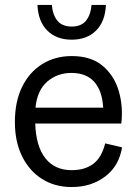

<svg xmlns="http://www.w3.org/2000/svg" viewBox="-20 -742 553 774"><path d="M269 12Q201 12 149.5 -20.5Q98 -53 69 -112Q40 -171 40 -250Q40 -332 69 -391.5Q98 -451 150 -483.5Q202 -516 269 -516Q347 -516 393.5 -477Q440 -438 458.5 -376Q477 -314 469 -244H122Q125 -152 163 -104Q201 -56 269 -56Q322 -56 356 -81.5Q390 -107 404 -164L472 -148Q460 -73 404 -30.5Q348 12 269 12ZM268 -448Q211 -448 170.5 -413Q130 -378 123 -308H396Q392 -376 360 -412Q328 -448 268 -448ZM269 -582Q208 -582 171 -618.5Q134 -655 131 -722H189Q192 -683 211 -659Q230 -635 269 -635Q308 -635 327 -659Q346 -683 349 -722H407Q404 -655 367 -618.5Q330 -582 269 -582Z"/></svg>

Font: Special Gothic
Style: Regular
Weight: 400
Designer: Alistair McCready
Foundry: Monolith
Version: Version 1.010; ttfautohint (v1.8.4.7-5d5b)